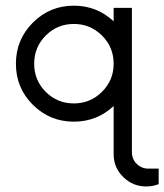

<svg xmlns="http://www.w3.org/2000/svg" viewBox="-20 -425 584 683"><path d="M507.8 174.8H544.4V230Q524.4 238.3 500 238.3Q452.6 238.3 418.5 204.8Q384.3 171.4 384.3 124V-47.9Q324.7 7.8 242.7 7.8Q157.2 7.8 96.9 -52.2Q36.6 -112.3 36.6 -198.2Q36.6 -284.2 96.9 -344.5Q157.2 -404.8 242.7 -404.8Q324.7 -404.8 384.3 -349.1V-397H449.2V115.2Q449.2 141.6 466.6 158.2Q483.9 174.8 507.8 174.8ZM384.3 -198.2Q384.3 -257.3 342.8 -298.6Q301.3 -339.8 242.7 -339.8Q184.1 -339.8 142.8 -298.6Q101.6 -257.3 101.6 -198.2Q101.6 -139.2 142.8 -98.1Q184.1 -57.1 242.7 -57.1Q301.3 -57.1 342.8 -98.4Q384.3 -139.6 384.3 -198.2Z"/></svg>

Font: Now
Style: Regular
Weight: 400
Designer: Alfredo Marco Pradil
Foundry: Alfredo Marco Pradil
Version: Version 1.200;hotconv 1.0.109;makeotfexe 2.5.65596